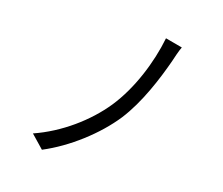

<svg xmlns="http://www.w3.org/2000/svg" viewBox="-102 -848 1161 1000"><g transform="rotate(15 478.0 -348.0)"><path d="M767 -687.1 675.1 -712C648.1 -574.9 584.2 -418.3 495 -307.2C408 -199.2 275.9 -103 133.9 -54L201 16C337 -41.2 474.1 -146 561.1 -256C641 -359 699.2 -500 736.2 -604C744.3 -628.2 755 -662.3 767 -687.1Z"/></g></svg>

Font: Karasuma Gothic
Style: Regular
Weight: 400
Designer: Rasmus Andersson, Ryoko Nishizuka
Foundry: Genbu
Version: Version 1.00